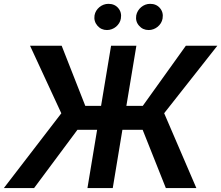

<svg xmlns="http://www.w3.org/2000/svg" viewBox="-37 -961 1131 981"><path d="M-17.4 0 276.3 -382.1 116.5 -727.3H278.1L398.8 -420.1H479.4L530.5 -727.3H659.8L608.7 -420.1H692.5L912.6 -727.3H1073.5L801.8 -382.5L966.3 0H810.4L691.8 -297.9H588.4L539.1 0H409.8L459.2 -297.9H358.7L137.1 0ZM446 -882.5Q448.2 -895.2 454.7 -905.9Q461.3 -916.5 470.9 -924.5Q480.5 -932.5 492.4 -937Q504.3 -941.4 517 -941.4Q548.7 -941.4 567.1 -919.7Q585.9 -897.7 580.6 -866.5Q578.5 -853.7 571.9 -843Q565.3 -832.4 555.8 -824.4Q546.2 -816.4 534.3 -812Q522.4 -807.5 509.6 -807.5Q479.8 -807.5 460.6 -829.9Q441.4 -852.3 446 -882.5ZM659.1 -882.5Q661.6 -894.9 668.1 -905.7Q674.7 -916.5 684.3 -924.5Q693.9 -932.5 705.6 -937Q717.3 -941.4 730.1 -941.4Q761.7 -941.4 780.2 -919.7Q799 -897.7 793.7 -866.5Q791.5 -853.7 785 -843Q778.4 -832.4 768.8 -824.4Q759.2 -816.4 747.3 -812Q735.4 -807.5 722.7 -807.5Q692.5 -807.5 673.3 -829.9Q654.1 -851.6 659.1 -882.5Z"/></svg>

Font: Inter P Semi Bold
Style: Italic
Weight: 600
Italic angle: 9.39999°
Designer: Rasmus Andersson
Foundry: rsms
Version: Version 3.018;git-588b23468